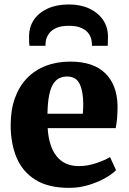

<svg xmlns="http://www.w3.org/2000/svg" viewBox="-20 -852 592 882"><path d="M297.5 11Q202 11 142.8 -26Q83.5 -63 56.2 -128Q29 -193 29 -277.5Q29 -347 48.5 -401.2Q68 -455.5 104 -492.8Q140 -530 190.5 -549.5Q241 -569 303 -569Q409 -569 463.5 -515.5Q518 -462 520 -366.5Q520 -332.5 517.8 -307.5Q515.5 -282.5 511.5 -263.5H199Q201.5 -221 212 -188.5Q222.5 -156 240.5 -133.8Q258.5 -111.5 284 -100.2Q309.5 -89 342.5 -89Q382.5 -89 422.8 -102.8Q463 -116.5 485.5 -130.5L513 -70.5Q498 -54 465 -35Q432 -16 388.5 -2.5Q345 11 297.5 11ZM198 -329.5H360.5Q361 -340.5 361.8 -350.8Q362.5 -361 362.5 -371.5Q362.5 -431 346.2 -465.8Q330 -500.5 288 -500.5Q269 -500.5 253 -493Q237 -485.5 225 -467.2Q213 -449 206 -415.5Q199 -382 198 -329.5ZM296.5 -831.5Q349.5 -831.5 390 -812.8Q430.5 -794 453.2 -760.8Q476 -727.5 476 -683.5Q476 -674 475.5 -661.2Q475 -648.5 475 -641.5H402.5Q403 -645.5 402.5 -650.8Q402 -656 401 -662Q399 -680.5 388 -696.8Q377 -713 354.8 -723.2Q332.5 -733.5 296.5 -733.5Q259.5 -733.5 237.2 -723Q215 -712.5 204 -696.2Q193 -680 190 -661.5Q189.5 -656 189.2 -650.8Q189 -645.5 189 -641.5H115.5Q114 -648.5 113.8 -661.2Q113.5 -674 113.5 -684.5Q113.5 -728 135.8 -761Q158 -794 199.2 -812.8Q240.5 -831.5 296.5 -831.5Z"/></svg>

Font: Merriweather 20pt Black
Style: Regular
Weight: 900
Version: Version 2.100